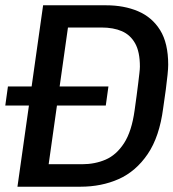

<svg xmlns="http://www.w3.org/2000/svg" viewBox="-28 -706 656 726"><path d="M-8 -307 2 -379H382L372 -307ZM38 0 135 -686H373Q441 -686 494 -663.5Q547 -641 577.5 -592Q608 -543 608 -461Q608 -447 605.5 -423Q603 -399 599 -367.5Q595 -336 589 -297Q575 -189 530.5 -123.5Q486 -58 421 -29Q356 0 276 0ZM156 -85H282Q331 -85 371.5 -102.5Q412 -120 441 -164.5Q470 -209 481 -289Q485 -318 488.5 -343.5Q492 -369 494.5 -390.5Q497 -412 499 -428.5Q501 -445 501 -454Q501 -510 483 -542Q465 -574 433 -588Q401 -602 355 -602H229Z"/></svg>

Font: Chivo Mono
Style: Italic
Weight: 400
Italic angle: -8.05°
Monospace: yes
Version: Version 1.008